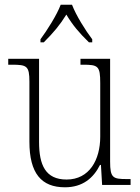

<svg xmlns="http://www.w3.org/2000/svg" viewBox="-20 -786 595 816"><path d="M152 -619V-606H166C208 -648 234 -679 262 -724C289 -679 315 -648 358 -606H372V-619C343 -657 303 -721 286 -766H238C221 -721 180 -657 152 -619ZM256 10C331 10 377 -29 405 -85H409L414 0H535V-25H518C460 -25 448 -30 448 -99V-536H322V-511H332C397 -511 406 -506 406 -433V-205C406 -107 360 -23 263 -23C173 -23 146 -85 146 -183V-536H15V-511H30C94 -511 105 -506 105 -439V-184C105 -49 156 10 256 10Z"/></svg>

Font: Noto Serif Myanmar SemiCondensed ExtraLight
Style: Regular
Weight: 200
Width: 4
Designer: Ben Mitchell and the Monotype Design Team
Foundry: Monotype Imaging Inc.
Version: Version 2.106